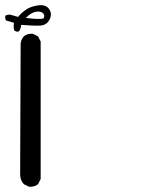

<svg xmlns="http://www.w3.org/2000/svg" viewBox="-22 -535 542 731"><path d="M87.9 175.8 68.4 166Q54.7 150.4 54.7 128.9L56.6 -369.1Q58.6 -384.8 68.4 -396.5Q82 -408.2 103.5 -406.2L123 -396.5L132.8 -377V146.5L123 166Q109.4 177.7 87.9 175.8ZM43 -414.1 33.2 -418Q28.3 -426.8 31.2 -448.2L1 -457Q-2.9 -463.9 -2 -472.7L1 -477.5L15.6 -479.5L46.9 -470.7Q58.6 -485.4 76.7 -498Q94.7 -510.7 123.5 -514.6Q152.3 -518.6 165 -500.5Q177.7 -482.4 166.5 -460.4Q155.3 -438.5 129.9 -437.5Q104.5 -436.5 58.6 -440.4Q57.6 -426.8 50.8 -416ZM143.6 -464.8Q150.4 -476.6 141.6 -484.9Q132.8 -493.2 114.7 -490.2Q96.7 -487.3 76.2 -466.8Q127 -460 143.6 -464.8Z"/></svg>

Font: JasonHandwriting1
Style: Regular
Weight: 400
Version: Version 1.48.20